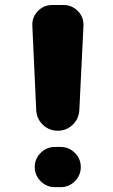

<svg xmlns="http://www.w3.org/2000/svg" viewBox="-20 -775 456 774"><path d="M110.4 -669.9Q108.4 -705.1 132.3 -730Q156.2 -754.9 191.4 -754.9H235.4Q270.5 -754.9 294.4 -730Q318.4 -705.1 316.4 -669.9L299.8 -331.1Q297.9 -295.9 272.9 -272Q248 -248 212.9 -248Q177.7 -248 152.8 -272Q127.9 -295.9 126 -331.1ZM201.2 -20.5Q168 -20.5 144 -44.4Q120.1 -68.4 120.1 -101.6Q120.1 -134.8 144 -158.7Q168 -182.6 201.2 -182.6H224.6Q257.8 -182.6 281.7 -158.7Q305.7 -134.8 305.7 -101.6Q305.7 -68.4 281.7 -44.4Q257.8 -20.5 224.6 -20.5Z"/></svg>

Font: Gen Jyuu GothicX Heavy
Style: Bold
Weight: 900
Designer: [Source Han Sans]
Ryoko NISHIZUKA  (kana & ideographs); Paul D. Hunt (Latin, Greek & Cyrillic); Wenlong ZHANG  (bopomofo
Version: Version 1.002.20150607